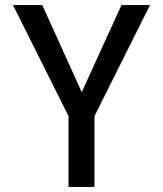

<svg xmlns="http://www.w3.org/2000/svg" viewBox="-20 -734 640 754"><path d="M249 0V-278L31 -714H146L301 -372L457 -714H569L351 -278V0Z"/></svg>

Font: Noto Sans Mono Medium
Style: Regular
Weight: 500
Designer: Monotype Design Team
Foundry: Monotype Imaging Inc.
Version: Version 2.014